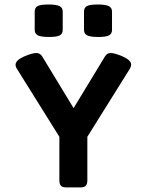

<svg xmlns="http://www.w3.org/2000/svg" viewBox="-20 -817 640 837"><path d="M131.3 -686.5V-766.6Q131.3 -783.7 144 -790.5Q156.7 -797.4 190.9 -797.4Q225.6 -797.4 239.5 -790.3Q253.4 -783.2 253.4 -766.6V-686.5Q253.4 -669.9 240.5 -662.8Q227.5 -655.8 193.4 -655.8Q159.2 -655.8 145.3 -662.8Q131.3 -669.9 131.3 -686.5ZM346.2 -686.5V-766.6Q346.2 -783.7 358.9 -790.5Q371.6 -797.4 405.8 -797.4Q440.4 -797.4 454.3 -790.3Q468.3 -783.2 468.3 -766.6V-686.5Q468.3 -669.9 455.3 -662.8Q442.4 -655.8 408.2 -655.8Q374 -655.8 360.1 -662.8Q346.2 -669.9 346.2 -686.5ZM551.8 -535.2Q551.8 -526.9 545.9 -517.1L360.8 -220.7V-30.8Q360.8 -14.2 353.8 -7.1Q346.7 0 330.1 0H269.5Q252.9 0 245.8 -7.1Q238.8 -14.2 238.8 -30.8V-220.7L53.7 -517.1Q47.9 -525.9 47.9 -534.7Q47.9 -544.9 57.9 -554.2Q67.9 -563.5 89.8 -572.8Q122.1 -585.9 138.2 -585.9Q154.8 -585.9 164.1 -570.8L300.8 -345.7L437.5 -570.8Q442.4 -578.6 448.2 -582.3Q454.1 -585.9 462.9 -585.9Q478.5 -585.9 510.7 -572.8Q551.8 -555.2 551.8 -535.2Z"/></svg>

Font: Courier Prime Sans
Style: Bold
Weight: 700
Designer: Alan Dague-Greene
Foundry: Quote-Unquote Apps
Version: Version 3.020